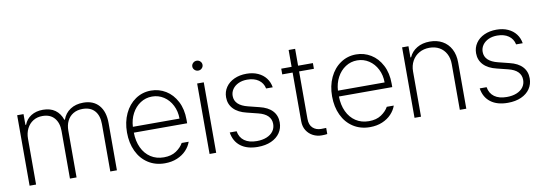

<svg xmlns="http://www.w3.org/2000/svg" viewBox="-55 -1055 4023 1423"><g transform="rotate(-10 1956.5 -343.0)"><path d="M76.2 -530.3H124V-449.2H128.9Q144.5 -490.7 181.6 -513.9Q218.8 -537.1 270.5 -537.1Q326.2 -537.1 362.3 -511Q398.4 -484.9 415 -436.5H418.9Q435.5 -483.4 476.1 -510.3Q516.6 -537.1 574.2 -537.1Q649.9 -537.1 691.7 -489.3Q733.4 -441.4 733.4 -355.5V0H683.6V-355.5Q683.6 -420.9 651.9 -456.5Q620.1 -492.2 561.5 -492.2Q520 -492.2 490.2 -474.1Q460.4 -456.1 445.1 -424.3Q429.7 -392.6 429.7 -351.6V0H379.9V-358.4Q379.9 -419.4 348.6 -455.8Q317.4 -492.2 258.8 -492.2Q219.2 -492.2 189 -473.4Q158.7 -454.6 141.8 -420.9Q125 -387.2 125 -344.7V0H76.2Z M855.5 -262.7Q855.5 -341.3 884.8 -404.1Q914.1 -466.8 966.3 -502.4Q1018.6 -538.1 1084 -538.1Q1144 -538.1 1194.8 -507.1Q1245.6 -476.1 1276.1 -417.5Q1306.6 -358.9 1306.6 -280.3V-252.9H905.3Q906.2 -189 929.4 -139.4Q952.6 -89.8 994.9 -62Q1037.1 -34.2 1093.8 -34.2Q1149.9 -34.2 1186.8 -59.1Q1223.6 -84 1241.2 -116.2H1293.9Q1282.2 -82 1254.9 -53Q1227.5 -23.9 1186.3 -6.6Q1145 10.7 1093.8 10.7Q1022.5 10.7 968.3 -24.2Q914.1 -59.1 884.8 -121.3Q855.5 -183.6 855.5 -262.7ZM1256.8 -296.9Q1256.8 -351.6 1234.1 -396.5Q1211.4 -441.4 1171.9 -467.3Q1132.3 -493.2 1084 -493.2Q1035.6 -493.2 996.1 -467.3Q956.5 -441.4 932.6 -396.5Q908.7 -351.6 905.8 -296.9Z M1430.7 -530.3H1480.5V0H1430.7ZM1417 -660.2Q1417 -675.3 1428.5 -686.3Q1439.9 -697.3 1456.1 -697.3Q1471.7 -697.3 1482.9 -686.3Q1494.1 -675.3 1494.1 -660.2Q1494.1 -645 1482.9 -634Q1471.7 -623 1456.1 -623Q1439.9 -623 1428.5 -634Q1417 -645 1417 -660.2Z M1799.8 -494.1Q1763.2 -494.1 1734.6 -481Q1706.1 -467.8 1689.9 -444.8Q1673.8 -421.9 1673.8 -393.6Q1673.8 -322.3 1773.4 -297.9L1855.5 -277.3Q1918.9 -262.2 1951.2 -227.3Q1983.4 -192.4 1983.4 -140.6Q1983.4 -96.2 1960.2 -62Q1937 -27.8 1894 -8.5Q1851.1 10.7 1793 10.7Q1712.9 10.7 1664.3 -26.1Q1615.7 -63 1605.5 -130.9H1657.2Q1665 -83.5 1700 -58.3Q1734.9 -33.2 1793 -33.2Q1835 -33.2 1866.9 -46.1Q1898.9 -59.1 1916.3 -82.8Q1933.6 -106.4 1933.6 -137.7Q1933.6 -173.3 1909.7 -197.5Q1885.7 -221.7 1837.9 -233.4L1755.9 -253.9Q1691.4 -269 1657.7 -304.7Q1624 -340.3 1624 -391.6Q1624 -434.1 1646.7 -467.5Q1669.4 -501 1710 -519.5Q1750.5 -538.1 1802.7 -538.1Q1851.1 -538.1 1888.4 -521.2Q1925.8 -504.4 1948.5 -474.6Q1971.2 -444.8 1977.5 -405.3H1927.7Q1918.9 -447.3 1885.5 -470.7Q1852.1 -494.1 1799.8 -494.1Z M2301.8 -487.3H2190.4V-129.9Q2190.4 -84.5 2215.1 -61.8Q2239.7 -39.1 2277.3 -39.1L2315.4 -40V5.9Q2300.8 8.8 2273.4 8.8Q2238.8 8.8 2208.7 -6.6Q2178.7 -22 2160.2 -51Q2141.6 -80.1 2141.6 -120.1V-487.3H2063.5V-530.3H2141.6V-657.2H2190.4V-530.3H2301.8Z M2398.9 -262.7Q2398.9 -341.3 2428.2 -404.1Q2457.5 -466.8 2509.8 -502.4Q2562 -538.1 2627.4 -538.1Q2687.5 -538.1 2738.3 -507.1Q2789.1 -476.1 2819.6 -417.5Q2850.1 -358.9 2850.1 -280.3V-252.9H2448.7Q2449.7 -189 2472.9 -139.4Q2496.1 -89.8 2538.3 -62Q2580.6 -34.2 2637.2 -34.2Q2693.4 -34.2 2730.2 -59.1Q2767.1 -84 2784.7 -116.2H2837.4Q2825.7 -82 2798.3 -53Q2771 -23.9 2729.7 -6.6Q2688.5 10.7 2637.2 10.7Q2565.9 10.7 2511.7 -24.2Q2457.5 -59.1 2428.2 -121.3Q2398.9 -183.6 2398.9 -262.7ZM2800.3 -296.9Q2800.3 -351.6 2777.6 -396.5Q2754.9 -441.4 2715.3 -467.3Q2675.8 -493.2 2627.4 -493.2Q2579.1 -493.2 2539.6 -467.3Q2500 -441.4 2476.1 -396.5Q2452.1 -351.6 2449.2 -296.9Z M3022 0H2973.1V-530.3H3021V-446.3H3025.9Q3044.4 -488.3 3085.2 -512.7Q3126 -537.1 3182.1 -537.1Q3235.8 -537.1 3276.6 -514.4Q3317.4 -491.7 3340.1 -449Q3362.8 -406.2 3362.8 -347.7V0H3314V-344.7Q3314 -388.7 3296.1 -422.1Q3278.3 -455.6 3246.1 -473.9Q3213.9 -492.2 3171.4 -492.2Q3128.4 -492.2 3094.5 -473.1Q3060.5 -454.1 3041.3 -419.4Q3022 -384.8 3022 -339.8Z M3681.2 -494.1Q3644.5 -494.1 3616 -481Q3587.4 -467.8 3571.3 -444.8Q3555.2 -421.9 3555.2 -393.6Q3555.2 -322.3 3654.8 -297.9L3736.8 -277.3Q3800.3 -262.2 3832.5 -227.3Q3864.7 -192.4 3864.7 -140.6Q3864.7 -96.2 3841.6 -62Q3818.4 -27.8 3775.4 -8.5Q3732.4 10.7 3674.3 10.7Q3594.2 10.7 3545.7 -26.1Q3497.1 -63 3486.8 -130.9H3538.6Q3546.4 -83.5 3581.3 -58.3Q3616.2 -33.2 3674.3 -33.2Q3716.3 -33.2 3748.3 -46.1Q3780.3 -59.1 3797.6 -82.8Q3814.9 -106.4 3814.9 -137.7Q3814.9 -173.3 3791 -197.5Q3767.1 -221.7 3719.2 -233.4L3637.2 -253.9Q3572.8 -269 3539.1 -304.7Q3505.4 -340.3 3505.4 -391.6Q3505.4 -434.1 3528.1 -467.5Q3550.8 -501 3591.3 -519.5Q3631.8 -538.1 3684.1 -538.1Q3732.4 -538.1 3769.8 -521.2Q3807.1 -504.4 3829.8 -474.6Q3852.5 -444.8 3858.9 -405.3H3809.1Q3800.3 -447.3 3766.8 -470.7Q3733.4 -494.1 3681.2 -494.1Z"/></g></svg>

Font: Pretendard GOV ExtraLight
Style: Regular
Weight: 200
Designer: Base glyphs from Inter by Rasmus Andersson; Hangeul glyphs from Noto Sans CJK(Source Han Sans) by Jang Soo-young and Kan
Foundry: Kil Hyung-jin
Version: Version 1.309